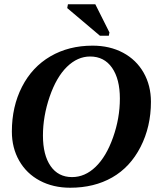

<svg xmlns="http://www.w3.org/2000/svg" viewBox="-20 -878 762 908"><path d="M546.9 -411.6Q546.9 -504.4 509.8 -557.6Q472.7 -610.8 406.2 -610.8Q346.7 -610.8 296.6 -562Q246.6 -513.2 214.8 -420.7Q183.1 -328.1 183.1 -236.8Q183.1 -145 219.2 -92.8Q255.4 -40.5 320.8 -40.5Q381.8 -40.5 432.1 -88.9Q482.4 -137.2 514.6 -228Q546.9 -318.8 546.9 -411.6ZM312 9.8Q231 9.8 168.2 -23.7Q105.5 -57.1 70.8 -117.9Q36.1 -178.7 36.1 -255.9Q36.1 -374 84 -467.5Q131.8 -561 218.5 -611.6Q305.2 -662.1 418 -662.1Q499 -662.1 561.8 -628.7Q624.5 -595.2 659.2 -534.4Q693.8 -473.6 693.8 -396.5Q693.8 -279.3 644.8 -183.3Q595.7 -87.4 510.5 -38.8Q425.3 9.8 312 9.8ZM452.6 -709 297.9 -839.8 301.3 -857.9H430.7L497.6 -724.6L494.6 -709Z"/></svg>

Font: Tinos
Style: Bold Italic
Weight: 700
Italic angle: -16.333°
Designer: Steve Matteson
Foundry: Monotype Imaging Inc.
Version: Version 1.23